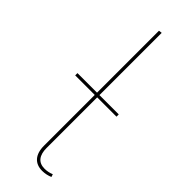

<svg xmlns="http://www.w3.org/2000/svg" viewBox="-249 -753 783 783"><g transform="rotate(45 142.0 -361.5)"><path d="M261 -361.3V-374.4H149.7V-733.4L135.7 -731.7V-374.4H22.9V-361.3H135.7V-68.7C135.7 -17.3 160.7 9.4 202.9 9.4C219.1 9.4 234.9 5.6 247.3 0.2L243.4 -11.7C231.4 -6.7 217.8 -3.7 203.3 -3.7C167.3 -3.7 149.7 -27.8 149.7 -69.1V-361.3Z"/></g></svg>

Font: Fira Sans Hair
Style: Regular
Weight: 100
Designer: bBox Type GmbH & Carrois Corporate GbR & Edenspiekermann AG
Foundry: bBox Type GmbH & Carrois Corporate GbR & Edenspiekermann AG
Version: Version 4.300;PS 004.300;hotconv 1.0.88;makeotf.lib2.5.64775